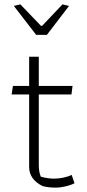

<svg xmlns="http://www.w3.org/2000/svg" viewBox="-20 -851 396 876"><path d="M43 -824 73 -831 167 -733H172L265 -831L295 -824L194 -692H145ZM174 -2Q113 -33 113 -89V-420H33L39 -459H113V-592H157V-459H311L306 -420H157V-101Q157 -81 159 -70Q161 -59 166 -45Q197 -36 227 -36Q247 -36 269 -40.5Q291 -45 307 -53L320 -15Q305 -7 280.5 -1Q256 5 234 5Q201 5 174 -2Z"/></svg>

Font: Athiti Light
Style: Regular
Weight: 300
Designer: CadsonDemak Team
Foundry: CadsonDemak
Version: Version 1.033